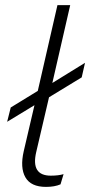

<svg xmlns="http://www.w3.org/2000/svg" viewBox="-20 -724 353 752"><path d="M160 8Q101 8 79.5 -29.5Q58 -67 73 -132L115 -312L8 -247L22 -303L128 -368L205 -704H255L185 -399L313 -478L300 -421L172 -343L122 -129Q100 -36 179 -36Q209 -36 229 -42L217 -2Q194 8 160 8Z"/></svg>

Font: Prodigy Sans Light
Style: Italic
Weight: 300
Italic angle: -13°
Designer: Wei Huang
Foundry: Wei Huang
Version: Version 1.003; ttfautohint (v1.8.3)